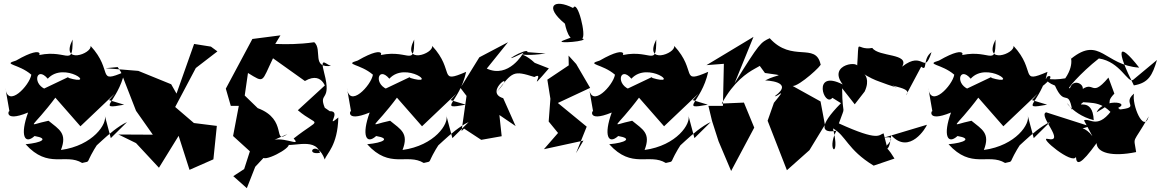

<svg xmlns="http://www.w3.org/2000/svg" viewBox="-20 -802 6076 1005"><path d="M560 -79 528 -199C544 -156 467 -40 299 -17C333 -105 290 -124 234 -170C113 -145 140 -116 276 -299L245 -319L401 -141L581 -312L551 -278L630 -254C477 -226 596 -261 632 -426C481 -361 577 -429 454 -562C463 -521 293 -461 360 -595C361 -437 330 -559 154 -506C193 -487 230 -581 64 -485C-11 -463 77 -469 144 -411C135 -355 20 -232 8 -342L30 -216C30 -239 -12 -156 127 -213C84 -95 108 -42 161 -90C238 -77 199 -55 114 -47C233 85 323 -2 410 51C463 37 416 66 498 -60C430 24 555 -123 645 -163ZM422 -318 336 -398 210 -338 233 -330C143 -353 169 -462 230 -390C315 -484 496 -346 336 -395Z M876 -361 704 -431 533 -445 596 -451 613 -425 692 -222 780 -97 600 -98 692 -53 812 76 915 -91 972 87 1097 32 1115 -143 995 -158 897 -242 1005 -446 1118 -533 1084 -558 996 -572 904 -312Z M1359 -470 1448 -617 1301 -598 1162 -338 1188 -248H1230L1200 -90L1288 -10L1258 83L1201 120L1272 183L1316 71L1359 25C1389 38 1545 -52 1473 -53C1478 -19 1629 -91 1655 -2C1569 13 1638 -80 1680 33C1690 0 1747 -38 1751 -187C1678 -127 1772 -222 1706 -220L1680 -238C1645 -323 1718 -265 1677 -420C1650 -521 1696 -451 1718 -458C1607 -440 1670 -542 1625 -581C1461 -557 1347 -586 1393 -564ZM1484 -100C1404 -43 1490 -176 1329 -236L1261 -302L1278 -420C1366 -366 1348 -371 1409 -497L1576 -378C1681 -439 1688 -304 1684 -358L1539 -225C1649 -132 1669 -196 1517 -77C1565 -26 1443 -102 1389 -58Z M2348 -79 2316 -199C2332 -156 2255 -40 2087 -17C2121 -105 2078 -124 2022 -170C1901 -145 1928 -116 2064 -299L2033 -319L2189 -141L2369 -312L2339 -278L2418 -254C2265 -226 2384 -261 2420 -426C2269 -361 2365 -429 2242 -562C2251 -521 2081 -461 2148 -595C2149 -437 2118 -559 1942 -506C1981 -487 2018 -581 1852 -485C1777 -463 1865 -469 1932 -411C1923 -355 1808 -232 1796 -342L1818 -216C1818 -239 1776 -156 1915 -213C1872 -95 1896 -42 1949 -90C2026 -77 1987 -55 1902 -47C2021 85 2111 -2 2198 51C2251 37 2204 66 2286 -60C2218 24 2343 -123 2433 -163ZM2210 -318 2124 -398 1998 -338 2021 -330C1931 -353 1957 -462 2018 -390C2103 -484 2284 -346 2124 -395Z M2741 -529C2746 -561 2562 -448 2720 -526C2718 -522 2643 -390 2528 -443L2639 -581L2489 -502L2390 -342L2422 -300L2396 -116L2409 -129L2499 -70L2606 -89L2594 -200L2679 -142L2614 -288C2504 -321 2700 -452 2580 -320C2663 -428 2666 -434 2777 -399C2839 -434 2728 -299 2853 -444L2779 -473C2694 -553 2656 -496 2836 -522Z M2995 0 3051 -139 2900 -263 3069 -342 2996 -467 2956 -511 2957 -460 2845 -385 2861 -285 2852 -166 2901 -106 2827 -21 3034 -66ZM2928 -590C2875 -570 3077 -587 3027 -601C3051 -610 3003 -808 2980 -760C2881 -811 2825 -770 2937 -678C2937 -678 2961 -550 3006 -620Z M3615 -79 3583 -199C3599 -156 3522 -40 3354 -17C3388 -105 3345 -124 3289 -170C3168 -145 3195 -116 3331 -299L3300 -319L3456 -141L3636 -312L3606 -278L3685 -254C3532 -226 3651 -261 3687 -426C3536 -361 3632 -429 3509 -562C3518 -521 3348 -461 3415 -595C3416 -437 3385 -559 3209 -506C3248 -487 3285 -581 3119 -485C3044 -463 3132 -469 3199 -411C3190 -355 3075 -232 3063 -342L3085 -216C3085 -239 3043 -156 3182 -213C3139 -95 3163 -42 3216 -90C3293 -77 3254 -55 3169 -47C3288 85 3378 -2 3465 51C3518 37 3471 66 3553 -60C3485 24 3610 -123 3700 -163ZM3477 -318 3391 -398 3265 -338 3288 -330C3198 -353 3224 -462 3285 -390C3370 -484 3551 -346 3391 -395Z M3984 -420C4100 -402 4056 -418 3985 -381C3985 -381 4143 -377 4036 -299C4046 -291 4107 -356 4031 -264L3998 -170L4099 89L4217 -16L4298 -149L4275 -271L4129 -352C4162 -349 4289 -465 4275 -466C4249 -582 4125 -473 4009 -602C3962 -580 3956 -578 3825 -366L3924 -609L3678 -461L3769 -468L3764 -248H3688L3707 -169L3741 -63L3807 93L3928 -134L3874 -265L3758 -260C3884 -491 4035 -437 3930 -494Z M4454 -256 4506 -323C4564 -447 4389 -433 4675 -343L4481 -435C4573 -340 4771 -357 4722 -303L4802 -453C4837 -424 4807 -495 4856 -529C4815 -403 4816 -543 4702 -453C4744 -524 4579 -503 4546 -551C4454 -535 4479 -621 4466 -446C4494 -488 4307 -470 4391 -360C4227 -443 4294 -236 4337 -290L4382 -262C4258 -137 4284 -103 4358 -118C4301 -9 4383 36 4340 -130C4408 -93 4415 -19 4553 65L4662 28C4600 -75 4631 32 4645 -94C4741 11 4829 -136 4832 -149L4585 -75C4710 -112 4595 -16 4621 -41L4605 -104C4579 -97 4584 -59 4371 -156C4411 -270 4389 -173 4388 -340Z M5391 -79 5359 -199C5375 -156 5298 -40 5130 -17C5164 -105 5121 -124 5065 -170C4944 -145 4971 -116 5107 -299L5076 -319L5232 -141L5412 -312L5382 -278L5461 -254C5308 -226 5427 -261 5463 -426C5312 -361 5408 -429 5285 -562C5294 -521 5124 -461 5191 -595C5192 -437 5161 -559 4985 -506C5024 -487 5061 -581 4895 -485C4820 -463 4908 -469 4975 -411C4966 -355 4851 -232 4839 -342L4861 -216C4861 -239 4819 -156 4958 -213C4915 -95 4939 -42 4992 -90C5069 -77 5030 -55 4945 -47C5064 85 5154 -2 5241 51C5294 37 5247 66 5329 -60C5261 24 5386 -123 5476 -163ZM5253 -318 5167 -398 5041 -338 5064 -330C4974 -353 5000 -462 5061 -390C5146 -484 5327 -346 5167 -395Z M5698 -89C5629 -185 5538 -92 5684 -141L5456 -214C5411 -199 5562 -53 5464 -75C5413 -87 5595 63 5612 19C5614 63 5636 64 5720 -53C5721 -2 5801 20 5927 -6C5914 -96 5905 -38 5993 -193C5967 -100 5903 -255 5916 -312C5844 -253 5976 -238 5798 -225C5937 -263 5758 -296 5720 -214C5836 -282 5754 -250 5813 -312L5782 -396C5678 -272 5717 -412 5608 -303C5702 -334 5604 -409 5581 -342C5552 -323 5637 -422 5732 -496C5845 -479 5883 -364 5911 -384L6036 -488C6012 -408 5992 -368 5915 -355C5821 -541 5829 -594 5943 -448C5761 -460 5738 -616 5587 -495C5572 -527 5614 -476 5556 -392C5397 -365 5415 -455 5425 -342C5561 -442 5379 -402 5502 -354C5553 -238 5571 -342 5592 -227C5535 -315 5575 -206 5705 -173C5700 -299 5605 -232 5650 -267C5728 -262 5776 -265 5861 -124C5833 -195 5872 -233 5812 -243C5728 -115 5685 -188 5654 -172Z"/></svg>

Font: Asimov Silicon
Style: Regular
Weight: 400
Designer: Google
Version: Version 2.000980; 2014